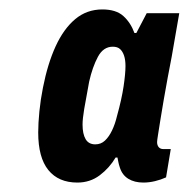

<svg xmlns="http://www.w3.org/2000/svg" viewBox="-20 -717 400 407"><path d="M144 -330Q104 -330 82.5 -356.5Q61 -383 61 -436Q61 -456 63.5 -481Q66 -506 71 -531Q81 -582 98 -619Q115 -656 139.5 -676.5Q164 -697 197 -697Q226 -697 241.5 -683Q257 -669 265 -647H269L291 -689H360L344 -597Q340 -577 335.5 -552.5Q331 -528 327 -505Q323 -482 320 -463Q317 -444 315 -431.5Q313 -419 313 -416Q313 -409 316.5 -405Q320 -401 326 -401H342L332 -341Q321 -336 308.5 -333Q296 -330 284 -330Q265 -330 252 -338Q239 -346 234 -362Q232 -368 231 -373Q230 -378 229 -383H225Q212 -361 191.5 -345.5Q171 -330 144 -330ZM182 -411Q194 -411 202.5 -419Q211 -427 217.5 -440.5Q224 -454 228 -471Q238 -507 242 -534Q246 -561 246 -577Q246 -590 243 -599Q240 -608 234.5 -613Q229 -618 219 -618Q199 -618 187.5 -596.5Q176 -575 169 -544Q162 -507 158.5 -486Q155 -465 155 -453Q155 -433 161.5 -422Q168 -411 182 -411Z"/></svg>

Font: Archivo Condensed ExtraBold
Style: Italic
Weight: 800
Width: 3
Italic angle: -10°
Designer: Hector Gatti
Foundry: Omnibus-Type
Version: Version 2.001